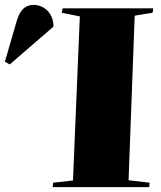

<svg xmlns="http://www.w3.org/2000/svg" viewBox="-205 -764 656 784"><path d="M121 -697 47 -712 51 -730H421L418 -712L345 -700L320 -28L406 -18L404 0H10L12 -18L93 -27ZM-165 -501 -185 -512 -136 -681Q-125 -716 -108 -730Q-91 -744 -69 -744Q-37 -744 -14 -723Q9 -702 13 -665V-655Z"/></svg>

Font: Literata 72pt Black
Style: Italic
Weight: 900
Italic angle: -2°
Designer: Latin by Veronika Burian and Jose Scaglione. Greek by Irene Vlachou. Cyrillic by Vera Evstafieva
Foundry: TypeTogether
Version: Version 3.002